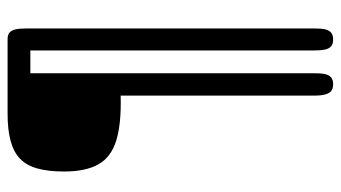

<svg xmlns="http://www.w3.org/2000/svg" viewBox="-216 -430 898 506"><g transform="rotate(-90 233.0 -177.0)"><path d="M264 252Q253 252 246.5 247Q240 242 237 231Q234 220 234 201V-308Q160 -306 116 -319.5Q72 -333 53 -366.5Q34 -400 34 -457Q34 -499 42 -527.5Q50 -556 67.5 -573Q85 -590 114.5 -598Q144 -606 186 -606H383Q394 -606 400 -601Q406 -596 408.5 -585.5Q411 -575 411 -556V203Q411 221 408.5 231.5Q406 242 399.5 247Q393 252 382 252Q371 252 364.5 247Q358 242 355.5 231Q353 220 353 201V-546H293V203Q293 221 290.5 231.5Q288 242 281.5 247Q275 252 264 252Z"/></g></svg>

Font: Fredoka Light Light
Style: Regular
Weight: 300
Version: Version 2.001